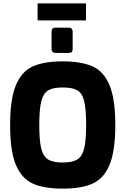

<svg xmlns="http://www.w3.org/2000/svg" viewBox="-20 -1113 744 1139"><path d="M40 -371Q40 -525 74 -607Q108 -689 174.5 -719Q241 -749 352 -749Q463 -749 529.5 -719Q596 -689 630 -607Q664 -525 664 -371Q664 -217 630 -135.5Q596 -54 529.5 -24Q463 6 352 6Q241 6 174.5 -24Q108 -54 74 -135.5Q40 -217 40 -371ZM491 -371Q491 -467 479 -514Q467 -561 438.5 -577.5Q410 -594 352 -594Q295 -594 266.5 -577.5Q238 -561 225.5 -514Q213 -467 213 -371Q213 -278 225 -231Q237 -184 266 -166.5Q295 -149 352 -149Q409 -149 438 -166.5Q467 -184 479 -231Q491 -278 491 -371ZM286 -821V-925Q286 -949 309 -949H389Q399 -949 405 -942.5Q411 -936 411 -925V-821Q411 -799 389 -799H309Q299 -799 292.5 -805Q286 -811 286 -821ZM203 -1093H490V-992H203Z"/></svg>

Font: Exo ExtraBold
Style: Regular
Weight: 800
Designer: Natanael Gama
Foundry: Natanael Gama
Version: Version 1.500